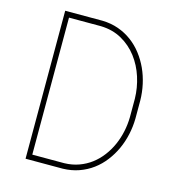

<svg xmlns="http://www.w3.org/2000/svg" viewBox="-106 -801 813 891"><g transform="rotate(15 300.0 -355.5)"><path d="M97.7 0V-710.9H276.4Q317.9 -710 353.8 -697.3Q389.6 -684.6 418.9 -662.8Q448.2 -641.1 470.9 -611.6Q493.7 -582 509.3 -547.9Q524.9 -513.7 533.2 -475.6Q541.5 -437.5 542 -398.9V-312Q541.5 -273.4 533.2 -235.4Q524.9 -197.3 509.3 -163.1Q493.7 -128.9 470.9 -99.4Q448.2 -69.8 418.9 -48.1Q389.6 -26.4 353.8 -13.7Q317.9 -1 276.4 0ZM123 -684.6V-26.4H276.4Q314.5 -27.3 346.7 -39.1Q378.9 -50.8 405.3 -70.8Q431.6 -90.8 452.1 -117.9Q472.7 -145 486.6 -176.5Q500.5 -208 507.8 -242.4Q515.1 -276.9 515.6 -312V-400.4Q514.6 -452.6 498.5 -502.9Q482.4 -553.2 451.9 -593.3Q421.4 -633.3 377.2 -658.2Q333 -683.1 276.4 -684.6Z"/></g></svg>

Font: Roboto Mono Thin
Style: Regular
Weight: 250
Designer: Google
Version: Version 2.000985; 2015; ttfautohint (v1.3)